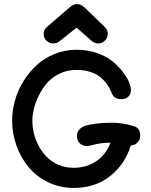

<svg xmlns="http://www.w3.org/2000/svg" viewBox="-20 -923 746 950"><path d="M243.2 -708Q224.1 -708 210 -721.7Q195.8 -735.4 195.8 -754.9Q195.8 -776.4 213.9 -791L325.2 -887.2Q343.8 -902.8 361.8 -902.8Q379.9 -902.8 397 -887.2L499 -789.1Q513.2 -774.9 513.2 -754.9Q513.2 -736.3 499.3 -722.2Q485.4 -708 466.8 -708Q448.2 -708 434.1 -720.2L358.9 -786.1L272 -716.8Q260.7 -708 243.2 -708ZM344.2 6.8Q276.4 6.8 218.3 -21.2Q160.2 -49.3 121.6 -95.9Q83 -142.6 61.5 -202.4Q40 -262.2 40 -326.2Q40 -376 54.2 -426.3Q68.4 -476.6 96.2 -521.5Q124 -566.4 161.9 -601.1Q199.7 -635.7 250.7 -656.2Q301.8 -676.8 358.9 -676.8Q413.6 -676.8 460.7 -660.2Q507.8 -643.6 537.4 -619.1Q566.9 -594.7 588.4 -566.4Q609.9 -538.1 618.9 -515.1Q627.9 -492.2 627.9 -478Q627.9 -457 614.7 -444.6Q601.6 -432.1 580.1 -432.1Q543.5 -432.1 532.2 -463.9Q523.9 -485.8 510.7 -504.6Q497.6 -523.4 477.3 -540.5Q457 -557.6 426.5 -567.4Q396 -577.1 358.9 -577.1Q312.5 -577.1 274.2 -558.3Q235.8 -539.6 211.7 -511.2Q187.5 -482.9 170.7 -447.8Q153.8 -412.6 147 -381.8Q140.1 -351.1 140.1 -326.2Q140.1 -294.9 147.7 -262.9Q155.3 -231 171.9 -200.2Q188.5 -169.4 211.9 -145.8Q235.4 -122.1 269.8 -107.4Q304.2 -92.8 344.2 -92.8Q408.7 -92.8 456.5 -125.5Q504.4 -158.2 526.9 -216.8H512.2Q477.1 -215.3 447.3 -207.8Q417.5 -200.2 410.2 -200.2Q390.1 -200.2 375.5 -213.6Q360.8 -227.1 360.8 -250Q360.8 -283.2 397 -298.8Q414.1 -305.7 452.6 -310.8Q491.2 -315.9 530.8 -315.9Q588.9 -315.9 642.1 -298.8Q673.8 -289.6 673.8 -252Q673.8 -234.9 664.1 -222.2Q654.3 -209.5 639.2 -205.1Q631.3 -203.1 627 -203.1Q598.6 -109.9 524.7 -51.5Q450.7 6.8 344.2 6.8Z"/></svg>

Font: Comic Neue
Style: Bold
Weight: 700
Designer: Craig Rozynski
Foundry: Craig Rozynski
Version: Version 2.003;hotconv 1.0.109;makeotfexe 2.5.65596